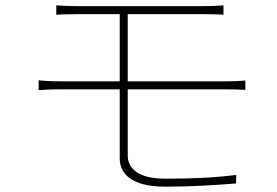

<svg xmlns="http://www.w3.org/2000/svg" viewBox="-20 -705 1040 720"><path d="M831 -370C853 -370 881 -369 900 -368V-403C881 -401 852 -400 831 -400H459V-652H743C777 -652 796 -651 818 -650V-685C797 -683 775 -682 743 -682H274C242 -682 215 -683 191 -685V-650C215 -651 242 -652 274 -652H429V-400H204C181 -400 151 -401 125 -404V-367C150 -369 181 -370 204 -370H429V-111C429 -49 480 -5 599 -5C696 -5 775 -10 865 -17L866 -49C775 -38 699 -35 599 -35C495 -35 459 -76 459 -122V-370Z"/></svg>

Font: Noto Sans CJK JP Thin
Style: Regular
Weight: 250
Designer: Ryoko NISHIZUKA (kana & ideographs); Paul D. Hunt (Latin, Greek & Cyrillic); Wenlong ZHANG (bopomofo); Sandoll Communica
Foundry: Adobe Systems Incorporated
Version: Version 1.004;PS 1.004;hotconv 1.0.82;makeotf.lib2.5.63406